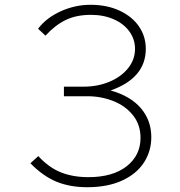

<svg xmlns="http://www.w3.org/2000/svg" viewBox="-20 -772 750 802"><path d="M358 -752Q427 -752 479.5 -727.5Q532 -703 560.5 -661.5Q589 -620 589 -568Q589 -446 442 -394Q525 -371 568.5 -320Q612 -269 612 -199Q612 -141 581.5 -93.5Q551 -46 490.5 -18Q430 10 344 10Q272 10 216 -13Q160 -36 107 -90L140 -120Q184 -72 234.5 -52Q285 -32 349 -32Q451 -32 509 -77.5Q567 -123 567 -196Q567 -251 535.5 -290.5Q504 -330 453 -350Q402 -370 346 -370H247V-410H329Q388 -410 437 -430.5Q486 -451 515 -487Q544 -523 544 -568Q544 -608 520.5 -640.5Q497 -673 455 -691.5Q413 -710 360 -710Q298 -710 253.5 -688Q209 -666 170 -623L139 -652Q174 -698 234 -725Q294 -752 358 -752Z"/></svg>

Font: Morrison Thin
Style: Regular
Weight: 100
Designer: Pablo Impallari, Rodrigo Fuenzalida (Modified by Dan O. Williams)
Version: Version 0.03;June 6, 2019;FontCreator 11.5.0.2425 64-bit; tt